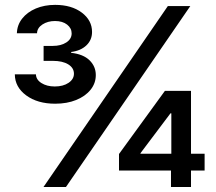

<svg xmlns="http://www.w3.org/2000/svg" viewBox="-20 -752 867 772"><path d="M201.7 -335Q130.9 -335 85.4 -368.4Q40 -401.9 39.6 -453.1H124.5Q125 -431.6 146.7 -418Q168.5 -404.3 200.2 -404.3Q233.9 -404.3 255.6 -418.9Q277.3 -433.6 277.3 -455.6Q277.3 -479 254.4 -493.2Q231.4 -507.3 192.4 -507.3H155.3V-567.4H192.4Q225.1 -567.4 246.6 -581.3Q268.1 -595.2 268.1 -617.7Q268.1 -638.7 249.8 -653.1Q231.4 -667.5 201.2 -667.5Q171.9 -667.5 150.6 -653.6Q129.4 -639.6 128.9 -618.2H47.9Q48.8 -651.4 69.1 -677.2Q89.4 -703.1 124 -717.8Q158.7 -732.4 201.7 -732.4Q267.6 -732.4 308.8 -701.4Q350.1 -670.4 350.1 -623.5Q350.1 -591.3 327.4 -569.6Q304.7 -547.9 266.1 -543V-539.6Q314.9 -534.2 340.1 -509.5Q365.2 -484.9 365.2 -450.2Q365.2 -417 344 -390.9Q322.8 -364.7 286.1 -349.9Q249.5 -335 201.7 -335ZM154.8 0 654.8 -727.5H745.1L245.1 0ZM458.5 -66.4V-132.8L643.1 -386.7H700.2V-296.4H665.5L544.9 -136.2V-133.8H802.7V-66.4ZM667.5 0V-86.9L668.9 -116.2V-386.7H748V0Z"/></svg>

Font: V-Inter
Style: Medium-500
Weight: 500
Designer: Rasmus Andersson
Foundry: rsms
Version: Version 4.000;git-4146feb